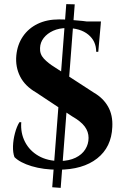

<svg xmlns="http://www.w3.org/2000/svg" viewBox="-20 -808 598 930"><path d="M266 -714Q288 -714 318.5 -712Q349 -710 380.5 -706.5Q412 -703 435.5 -699.5Q459 -696 468 -692L456 -557H446Q446 -609 407.5 -640.5Q369 -672 303 -672Q266 -672 237.5 -659Q209 -646 192 -624.5Q175 -603 174 -576Q172 -546 192.5 -524Q213 -502 244 -483L435 -359Q480 -333 503.5 -291.5Q527 -250 524 -193Q520 -95 450.5 -40.5Q381 14 262 14Q190 14 133.5 -3Q77 -20 50 -47Q42 -69 43 -100Q44 -131 52.5 -163Q61 -195 74 -216H83Q79 -164 101 -121Q123 -78 166.5 -53Q210 -28 271 -28Q315 -29 346 -44Q377 -59 393 -84.5Q409 -110 409 -140Q409 -170 390.5 -195Q372 -220 330 -244L155 -360Q101 -391 77.5 -437.5Q54 -484 59 -539Q64 -592 91 -631.5Q118 -671 162.5 -692.5Q207 -714 266 -714ZM469 -704 467 -683H349V-704ZM301 -788 342 -787 274 102 233 99Z"/></svg>

Font: Cinzel
Style: Bold
Weight: 700
Designer: Natanael Gama
Version: Version 2.000